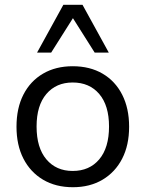

<svg xmlns="http://www.w3.org/2000/svg" viewBox="-20 -774 609 803"><path d="M285 9Q213 9 160 -22.5Q107 -54 78 -110.5Q49 -167 49 -244Q49 -322 78 -378.5Q107 -435 160 -466Q213 -497 284 -497Q356 -497 409 -466Q462 -435 491 -378Q520 -321 520 -244Q520 -167 491 -110.5Q462 -54 409 -22.5Q356 9 285 9ZM284 -59Q354 -59 395 -107.5Q436 -156 436 -245Q436 -333 395 -381Q354 -429 284 -429Q215 -429 174 -381Q133 -333 133 -245Q133 -156 174 -107.5Q215 -59 284 -59ZM135 -554 245 -754H325L435 -554H376L285 -698L194 -554Z"/></svg>

Font: Nunito Sans 12pt ExtraLight 11pt
Style: Regular
Weight: 400
Version: Version 3.101;gftools[0.9.27]